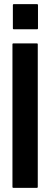

<svg xmlns="http://www.w3.org/2000/svg" viewBox="-20 -905 250 925"><path d="M44 0Q40 0 40 -4V-692Q40 -696 44 -696H158Q162 -696 162 -692V-4Q162 0 158 0ZM46 -764Q42 -764 42 -768V-881Q42 -885 46 -885H159Q163 -885 163 -881V-768Q163 -764 159 -764Z"/></svg>

Font: AL Dynamic
Style: Regular
Weight: 400
Version: Version 1.000; ttfautohint (v1.8.2) -l 8 -r 50 -G 200 -x 14 